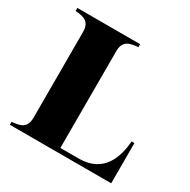

<svg xmlns="http://www.w3.org/2000/svg" viewBox="-157 -848 986 996"><g transform="rotate(30 335.5 -350.0)"><path d="M618 -241C611 -145 574 -27 426 -27H315V-607C315 -672 358 -678 404 -682V-700H28V-682C74 -678 116 -672 116 -607V-93C116 -28 74 -22 28 -18V0H635V-241Z"/></g></svg>

Font: Sprat
Style: Bold
Weight: 700
Designer: Ethan Nakache
Foundry: Collletttivo
Version: Version 2.000;Glyphs 3.2 (3217)